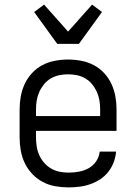

<svg xmlns="http://www.w3.org/2000/svg" viewBox="-20 -800 590 832"><path d="M277 12Q248 12 219.5 7Q191 2 165.5 -11.5Q140 -25 120 -46Q100 -67 87.5 -93Q75 -119 70 -147.5Q65 -176 65 -205V-325Q65 -354 70 -382Q75 -410 87 -436Q99 -462 119 -483.5Q139 -505 164 -518Q189 -531 217.5 -536.5Q246 -542 275 -542Q304 -542 332.5 -536.5Q361 -531 386 -518Q411 -505 431 -483.5Q451 -462 463 -436Q475 -410 480 -382Q485 -354 485 -325V-233H136V-205Q136 -185 139 -165.5Q142 -146 150 -128Q158 -110 171 -95Q184 -80 201 -70Q218 -60 237.5 -56Q257 -52 277 -52Q299 -52 321.5 -56Q344 -60 364 -71Q384 -82 397 -101.5Q410 -121 412 -143H483Q481 -119 472.5 -96.5Q464 -74 449 -55Q434 -36 414 -23Q394 -10 371.5 -2Q349 6 325 9Q301 12 277 12ZM136 -297H414V-325Q414 -345 411 -364Q408 -383 400 -401Q392 -419 379.5 -434.5Q367 -450 350 -460Q333 -470 314 -474Q295 -478 275 -478Q255 -478 236 -474Q217 -470 200 -460Q183 -450 170.5 -434.5Q158 -419 150 -401Q142 -383 139 -364Q136 -345 136 -325ZM228 -610 128 -748 171 -780 275 -663 379 -780 422 -748 322 -610Z"/></svg>

Font: Lode Term
Style: Regular
Weight: 400
Monospace: yes
Designer: Belleve Invis
Foundry: Belleve Invis
Version: Version 29.2.0